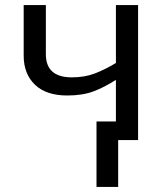

<svg xmlns="http://www.w3.org/2000/svg" viewBox="-20 -556 653 762"><path d="M74 -536H162V-341Q162 -249 265 -249Q316 -249 356.5 -264.5Q397 -280 440 -306V-536H528V0H449V186H363V-74H440V-239Q395 -210 351.5 -193.5Q308 -177 247 -177Q163 -177 118.5 -220Q74 -263 74 -335Z"/></svg>

Font: BC Sans
Style: Regular
Weight: 400
Designer: Monotype Design Team
Province of B.C.
Foundry: Monotype Imaging Inc.
Version: Version 2.000;GOOG;noto-source:20170915:90ef993387c0